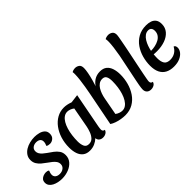

<svg xmlns="http://www.w3.org/2000/svg" viewBox="18 -1442 2152 2152"><g transform="rotate(-45 1094.0 -366.0)"><path d="M172.7 22Q141.3 22 110.7 15.7Q80 9.3 55.1 -3.7Q30.2 -16.7 15.6 -36.6Q1 -56.5 1 -82.8Q1.2 -111.8 15.9 -128.1Q30.7 -144.3 51.6 -151.6Q72.5 -158.8 91 -158.8Q102.2 -158.8 113.2 -156.3Q124.3 -153.8 131.2 -146.3Q126.2 -132.2 122.2 -119.5Q118.3 -106.8 118.3 -90.8Q118.7 -65.8 137.9 -50.2Q157.2 -34.7 190 -34.7Q226.3 -34.7 250.8 -54.2Q275.2 -73.8 275.2 -105.3Q275.3 -131.3 261.2 -151.8Q247.2 -172.2 224.8 -189.6Q202.5 -207 178 -224.3Q150.7 -243.5 125.1 -264.8Q99.5 -286.2 82.8 -313.7Q66 -341.2 66 -379.2Q66.2 -416 85.2 -444.4Q104.2 -472.8 135.3 -491.9Q166.5 -511 204.6 -520.5Q242.7 -530 280.8 -530Q315.8 -530 350.5 -521Q385.2 -512 407.8 -490.7Q430.5 -469.3 430.3 -432.2Q430.2 -393.2 405.8 -372.2Q381.3 -351.2 352.3 -351.2Q341.3 -351.2 328 -353.8Q314.7 -356.3 305 -363.8Q311.5 -377.3 315.2 -391Q319 -404.7 319.2 -418.8Q319.3 -445.2 301.6 -459.5Q283.8 -473.8 252.3 -474Q220 -474 197.4 -456.7Q174.8 -439.3 174.7 -408Q174.5 -385.8 185.6 -367.7Q196.7 -349.5 214.8 -333.6Q232.8 -317.7 254.3 -302.7Q285.3 -281.7 315.8 -259.2Q346.2 -236.7 366.3 -207.9Q386.5 -179.2 386.3 -137.2Q386.2 -88.3 355.8 -52.4Q325.3 -16.5 276.3 2.7Q227.3 21.8 172.7 22Z M614.8 20Q564.3 20 532.7 -4.5Q501 -29 486.3 -71.4Q471.7 -113.8 471.7 -169Q471.7 -243.3 491.9 -308.6Q512.2 -373.8 549.4 -423.8Q586.7 -473.8 637 -501.9Q687.3 -530 746.7 -530Q795.5 -530 850.3 -509.3L951.3 -522L871.3 -104.2Q870.3 -95.3 868.3 -83.3Q866.3 -71.3 866.3 -62.2Q866.3 -47.2 873.8 -38Q881.2 -28.8 896.7 -27.7Q891.8 -11.3 880.5 -0.8Q869.2 9.7 854.3 14.8Q839.5 20 822.3 20Q795 20 776.2 5.6Q757.3 -8.8 754.3 -37Q728.3 -11.8 692.8 4.1Q657.3 20 614.8 20ZM659.3 -40Q696.7 -40 720.5 -65.2Q744.3 -90.5 758.2 -127.9Q772.2 -165.3 778.7 -200.2L823 -439.2Q803.5 -454.7 781.7 -462.3Q759.8 -470 741.7 -470Q711.2 -470 686.6 -452.2Q662 -434.5 643.5 -403.2Q625 -371.8 612.5 -330.8Q600 -289.7 594.1 -243.2Q588.2 -196.8 588.2 -149.8Q588.2 -104.5 602.8 -72.2Q617.5 -40 659.3 -40Z M1174.3 20Q1145.2 20 1110.1 14.3Q1075 8.7 1042.1 -2.7Q1009.2 -14 985.2 -30.3L1065.2 -439L1157.7 -428.8Q1184.3 -476.8 1224.9 -503.4Q1265.5 -530 1319.2 -530Q1370.3 -530 1400.8 -505.1Q1431.2 -480.2 1444.8 -437.3Q1458.3 -394.5 1458.3 -341Q1458.3 -275.3 1440.8 -211.2Q1423.2 -147.2 1387.9 -94.8Q1352.7 -42.5 1299.1 -11.2Q1245.5 20 1174.3 20ZM1188.3 -40Q1218.2 -40 1242.5 -57.4Q1266.8 -74.8 1285.4 -105.4Q1304 -136 1316.8 -176.2Q1329.7 -216.5 1335.8 -262Q1342 -307.5 1342 -353.7Q1342 -401.2 1328.2 -427Q1314.3 -452.8 1278.7 -452.8Q1248.5 -452.8 1225.7 -436.9Q1202.8 -421 1186.8 -395Q1170.7 -369 1160.2 -338.7Q1149.7 -308.3 1144.2 -278.7L1105.2 -70Q1124.3 -55.3 1146.3 -47.7Q1168.3 -40 1188.3 -40ZM1157.7 -415.7 1063.8 -432Q1072 -473.2 1080.2 -522.6Q1088.3 -572 1094.1 -619.6Q1099.8 -667.2 1100.3 -702.3Q1100.7 -713.7 1100.2 -722.8Q1099.7 -732 1098 -739.8Q1108 -746.8 1121.8 -750.4Q1135.7 -754 1150 -754Q1176.5 -754 1198.6 -738.4Q1220.7 -722.8 1220.7 -683Q1220.7 -654.5 1212.4 -610.5Q1204.2 -566.5 1190.1 -516.2Q1176 -465.8 1157.7 -415.7Z M1584.2 20Q1552 20 1533.5 2.1Q1515 -15.8 1515 -47.8Q1515 -58.8 1516.8 -73.7Q1518.7 -88.5 1522.3 -110.7Q1526 -132.8 1532.8 -165.8Q1539.5 -198.7 1548.9 -244.8Q1558.3 -291 1571.3 -353.8Q1584.3 -416.5 1600.8 -498.2Q1611 -554.5 1618 -609.2Q1625 -664 1625 -701.3Q1625 -713.3 1624.2 -722.8Q1623.5 -732.2 1621.3 -739.8Q1630.7 -746.2 1644.9 -750.1Q1659.2 -754 1674.3 -754Q1700.2 -754 1722.8 -738.8Q1745.3 -723.5 1745.3 -683.7Q1745.3 -675.7 1741.2 -652Q1737.2 -628.3 1731.2 -596.5Q1725.2 -564.7 1718.8 -531.4Q1712.3 -498.2 1706.8 -471Q1682.8 -354.8 1667.8 -281.6Q1652.8 -208.3 1644.5 -166.1Q1636.2 -123.8 1632.7 -103.7Q1629.2 -83.5 1628.2 -75.8Q1627.2 -68.2 1627.2 -62.2Q1627.2 -47.2 1634.6 -38Q1642 -28.8 1657.3 -27.7Q1653.5 -11.3 1642.2 -0.8Q1630.8 9.7 1615.9 14.8Q1601 20 1584.2 20Z M1945.7 20Q1888.5 20 1847.2 -1.6Q1806 -23.2 1784.1 -66.8Q1762.2 -110.5 1762.2 -177.8Q1762.2 -241.2 1779.6 -303.8Q1797 -366.3 1832.2 -417.2Q1867.3 -468.2 1921.7 -499.1Q1976 -530 2049.8 -530Q2089 -530 2119.9 -519.2Q2150.8 -508.3 2168.9 -483.2Q2187 -458.2 2187 -415.2Q2187 -357.5 2152.7 -317.5Q2118.3 -277.5 2061.1 -257.2Q2003.8 -237 1934.7 -236.8Q1921.8 -236.7 1906.4 -237.4Q1891 -238.2 1881.2 -239Q1880.2 -222.5 1879.2 -207Q1878.2 -191.5 1878.2 -179.3Q1878.2 -124.7 1897.9 -94.2Q1917.7 -63.7 1970.7 -63.7Q2014.2 -63.7 2048.1 -84.5Q2082 -105.3 2101 -142.7Q2115 -139.3 2120.1 -127Q2125.2 -114.7 2125.2 -101.8Q2125.2 -72.3 2104.2 -44.3Q2083.2 -16.3 2043.2 1.8Q2003.3 20 1945.7 20ZM1888 -287.7Q1922.2 -287.7 1955.6 -295.1Q1989 -302.5 2016.8 -317.6Q2044.5 -332.7 2061.2 -357.2Q2077.8 -381.8 2077.8 -415.3Q2077.7 -444.2 2064.5 -458.8Q2051.3 -473.3 2026.3 -473.3Q1998.2 -473.3 1974.6 -455.8Q1951 -438.3 1933.8 -410.3Q1916.7 -382.3 1905.2 -349.9Q1893.7 -317.5 1888 -287.7Z"/></g></svg>

Font: Sansita Swashed Light
Style: Regular
Weight: 300
Designer: Pablo Cosgaya
Foundry: Omnibus-Type
Version: Version 1.003